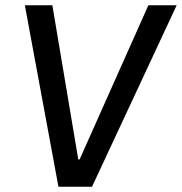

<svg xmlns="http://www.w3.org/2000/svg" viewBox="-20 -706 688 726"><path d="M201 0 74 -686H178L276 -103H281L541 -686H648L328 0Z"/></svg>

Font: Chivo Mono
Style: Italic
Weight: 400
Italic angle: -8.05°
Monospace: yes
Version: Version 1.008